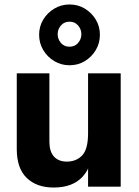

<svg xmlns="http://www.w3.org/2000/svg" viewBox="-20 -835 620 859"><path d="M520 -507V0H374V-507ZM201 -507V-201Q201 -157 221.5 -134.5Q242 -112 279 -112Q321 -112 347.5 -139.5Q374 -167 374 -239L391 -177Q395 -95 350.5 -45.5Q306 4 220 4Q144 4 99.5 -39Q55 -82 55 -168V-507ZM155 -679Q155 -717 173.5 -747.5Q192 -778 223 -796.5Q254 -815 291 -815Q329 -815 359.5 -796.5Q390 -778 408.5 -747.5Q427 -717 427 -679Q427 -642 408.5 -611Q390 -580 359.5 -561.5Q329 -543 291 -543Q254 -543 223 -561.5Q192 -580 173.5 -611Q155 -642 155 -679ZM238 -682Q238 -660 252.5 -643Q267 -626 291 -626Q315 -626 329.5 -643Q344 -660 344 -682Q344 -704 329.5 -721Q315 -738 291 -738Q267 -738 252.5 -721Q238 -704 238 -682Z"/></svg>

Font: Hind Variable Light
Style: Regular
Weight: 300
Designer: Manushi Parikh, Satya Rajpurohit
Foundry: Indian Type Foundry
Version: Version 3.000